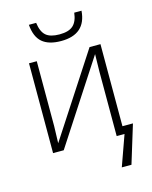

<svg xmlns="http://www.w3.org/2000/svg" viewBox="-134 -829 867 1096"><g transform="rotate(-15 300.0 -281.5)"><path d="M134.8 -530.8V-147L131.8 -46.9L446.8 -530.8H511.2V-45.9H573.2L503.9 180.2H446.8L511.2 0H464.8V-381.3L466.8 -483.9L151.9 0H88.9V-530.8ZM299.8 -606Q227.1 -606 189 -638.4Q150.9 -670.9 145 -743.2H188Q194.8 -689.9 220.5 -667.5Q246.1 -645 300.8 -645Q355.5 -645 381.3 -668.5Q407.2 -691.9 413.1 -743.2H456.1Q445.8 -606 299.8 -606Z"/></g></svg>

Font: JBL Sans
Style: Light
Weight: 300
Version: Version 1.10